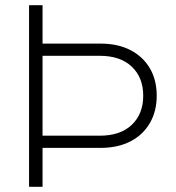

<svg xmlns="http://www.w3.org/2000/svg" viewBox="-20 -720 679 740"><path d="M92 0V-700H144V-552H367Q434 -552 482.5 -527Q531 -502 557.5 -457Q584 -412 584 -351Q584 -291 557.5 -245.5Q531 -200 482.5 -175Q434 -150 367 -150H144V0ZM144 -197H364Q444 -197 488 -239Q532 -281 532 -351Q532 -421 488 -463Q444 -505 364 -505H144Z"/></svg>

Font: Red Hat Text VF
Style: Regular
Weight: 300
Designer: Pentagram, MCKL
Foundry: Pentagram, MCKL
Version: Version 1.023